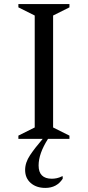

<svg xmlns="http://www.w3.org/2000/svg" viewBox="-20 -680 430 940"><path d="M70 0V-16L150 -56V-604L70 -644V-660H320V-644L240 -604V-56L320 -16V0H215Q169 72 169 130Q169 195 234 195Q245 195 257.5 192.5Q270 190 284 183H287V195Q258 240 202 240Q158 240 130.5 216Q103 192 103 152Q103 116 127 80Q151 44 189 0Z"/></svg>

Font: Spectral
Style: Regular
Weight: 400
Designer: Jean-Baptiste Levee
Foundry: Production Type
Version: Version 1.002